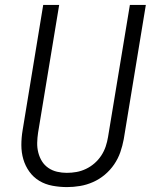

<svg xmlns="http://www.w3.org/2000/svg" viewBox="-20 -755 640 782"><path d="M253 7Q223 7 193.5 1.5Q164 -4 140 -18.5Q116 -33 99.5 -56Q83 -79 75 -106.5Q67 -134 67 -164Q67 -194 72 -224L156 -735H221L135 -214Q132 -194 131.5 -173.5Q131 -153 136 -133.5Q141 -114 151 -98Q161 -82 177 -71Q193 -60 212.5 -55.5Q232 -51 252 -51Q272 -51 291.5 -54.5Q311 -58 330 -67Q349 -76 365 -90Q381 -104 392.5 -121.5Q404 -139 410.5 -158.5Q417 -178 420 -197L509 -735H574L484 -188Q479 -161 470 -135Q461 -109 445 -85.5Q429 -62 407 -43.5Q385 -25 359 -13.5Q333 -2 306 2.5Q279 7 253 7Z"/></svg>

Font: Iosevka Light Extended Oblique
Style: Regular
Weight: 300
Width: 7
Italic angle: -9°
Monospace: yes
Designer: Belleve Invis
Foundry: Belleve Invis
Version: Version 32.5.0; ttfautohint (v1.8.4)